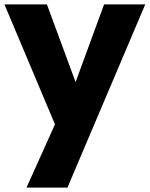

<svg xmlns="http://www.w3.org/2000/svg" viewBox="-21 -578 673 863"><path d="M318.8 -209 446.8 -558.1H631.8L282.2 265.1H98.1L226.1 -19L-1 -558.1H189.9Z"/></svg>

Font: SVN-Poppins
Style: Bold
Weight: 700
Designer: Ninad Kale (Devanagari), Jonny Pinhorn (Latin)
Foundry: Indian Type Foundry
Version: Version 3.200;PS 1.000;hotconv 16.6.54;makeotf.lib2.5.65590